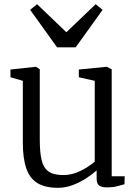

<svg xmlns="http://www.w3.org/2000/svg" viewBox="-20 -886 662 917"><path d="M491.5 9Q467.5 9 454.5 0.8Q441.5 -7.5 441.5 -33V-72Q421.5 -54 392 -34.8Q362.5 -15.5 327.8 -2.2Q293 11 257 11Q195.5 11 158.8 -11.5Q122 -34 105.5 -82Q89 -130 89 -206V-500L30 -517V-554L151 -567H152L170 -555V-218Q170 -158.5 178.8 -121.5Q187.5 -84.5 211.5 -67.2Q235.5 -50 282 -50Q313.5 -50 342 -60.5Q370.5 -71 393.8 -85.8Q417 -100.5 432.5 -114V-500L356.5 -517V-554L489.5 -567H490.5L513.5 -555V-44H575.5L574.5 -6Q558 -1.5 538 3.8Q518 9 491.5 9ZM157 -866 297 -732 437 -866 470 -839 341.5 -660H252.5L124 -839Z"/></svg>

Font: Merriweather 7pt Light
Style: Regular
Weight: 300
Designer: Eben Sorkin
Foundry: Eben Sorkin
Version: Version 2.200;gftools[0.9.31]